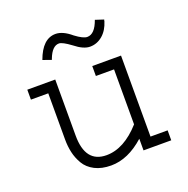

<svg xmlns="http://www.w3.org/2000/svg" viewBox="-114 -712 814 833"><g transform="rotate(-20 293.0 -295.5)"><path d="M31.2 -419.9H160.2V-161.1Q160.2 -35.2 257.8 -35.2Q338.9 -35.2 415 -120.1V-374H331.1V-419.9H463.9V-45.9H543V0H415V-53.7Q339.8 13.7 261.7 13.7Q217.8 13.7 186.5 -2.4Q155.3 -18.6 139.6 -45.4Q124 -72.3 117.7 -100.6Q111.3 -128.9 111.3 -161.1V-374H31.2ZM410.2 -604.5 449.2 -591.8Q447.3 -589.8 447.3 -585Q435.5 -545.9 409.7 -523.9Q383.8 -502 351.6 -502Q321.3 -502 282.2 -533.2Q244.1 -561.5 228.5 -561.5Q197.3 -561.5 177.7 -510.7L175.8 -504.9L136.7 -518.6Q168 -605.5 228.5 -605.5Q261.7 -605.5 300.8 -572.3Q335.9 -545.9 354.5 -545.9Q389.6 -545.9 410.2 -604.5Z"/></g></svg>

Font: Thabit
Style: Regular
Weight: 500
Designer: Regenerated by Nadim Shaikli
Foundry: MAK Alagha
Version: 0.01